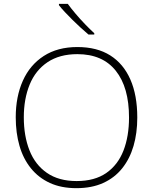

<svg xmlns="http://www.w3.org/2000/svg" viewBox="-20 -970 798 1000"><path d="M695 -358Q695 -277 675.5 -210Q656 -143 616.5 -93.5Q577 -44 517.5 -17Q458 10 378 10Q299 10 240 -17Q181 -44 141 -93.5Q101 -143 81.5 -210.5Q62 -278 62 -359Q62 -467 99 -549.5Q136 -632 208 -678.5Q280 -725 383 -725Q485 -725 554 -681.5Q623 -638 659 -556Q695 -474 695 -358ZM104 -359Q104 -262 133.5 -187Q163 -112 224.5 -69.5Q286 -27 379 -27Q473 -27 533.5 -69Q594 -111 623 -185.5Q652 -260 652 -358Q652 -515 583 -601.5Q514 -688 383 -688Q290 -688 227.5 -646Q165 -604 134.5 -529.5Q104 -455 104 -359ZM333 -950Q348 -929 372 -900.5Q396 -872 422.5 -844.5Q449 -817 471 -797V-790H441Q421 -807 399.5 -826.5Q378 -846 357.5 -866.5Q337 -887 318.5 -906.5Q300 -926 287 -943V-950Z"/></svg>

Font: Noto Sans Hebrew Thin ExtraLight
Style: Regular
Weight: 250
Version: Version 3.001